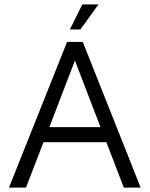

<svg xmlns="http://www.w3.org/2000/svg" viewBox="-20 -859 687 879"><path d="M21 0H99L179 -208H467L547 0H624L359 -667H287L21 0ZM206 -277 323 -582 440 -277H206ZM357 -839 300 -724H348L431 -839H357Z"/></svg>

Font: Maven Pro
Style: Regular
Weight: 400
Designer: Joe Prince
Foundry: Joe Prince
Version: Version 1.003